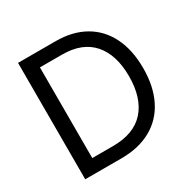

<svg xmlns="http://www.w3.org/2000/svg" viewBox="-158 -858 1002 1010"><g transform="rotate(-30 343.0 -353.5)"><path d="M78.1 0V-707H306.6Q408.7 -707 482.7 -664.8Q556.6 -622.6 595.7 -543.2Q634.8 -463.9 634.8 -354.5Q634.8 -244.1 595.2 -164.6Q555.7 -85 480 -42.5Q404.3 0 297.9 0ZM292 -78.1Q419.9 -78.1 484.4 -150.4Q548.8 -222.7 548.8 -354.5Q548.8 -484.9 485.8 -556.9Q422.9 -628.9 300.8 -628.9H166V-78.1Z"/></g></svg>

Font: Pretendard Std
Style: Regular
Weight: 400
Designer: Base glyphs from Inter by Rasmus Andersson; Hangeul glyphs from Noto Sans CJK(Source Han Sans) by Jang Soo-young and Kan
Foundry: Kil Hyung-jin
Version: Version 1.309